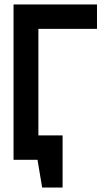

<svg xmlns="http://www.w3.org/2000/svg" viewBox="-20 -720 467 865"><path d="M98 -110V0H149L170 125H262V-110ZM41 0H153V-590H417V-700H41Z"/></svg>

Font: Advent Pro Expanded
Style: Bold
Weight: 700
Width: 7
Designer: VivaRado, Andreas Kalpakidis
Foundry: VivaRado, Andreas Kalpakidis
Version: Version 3.000